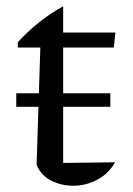

<svg xmlns="http://www.w3.org/2000/svg" viewBox="-20 -585 424 614"><path d="M182 -565V-481H349L344 -433H182V-64L348 -66Q327 -29 290.5 -10Q254 9 215 9Q176 9 143.5 -7.5Q111 -24 97 -58L109 -433H37V-450Q67 -483 103 -512Q139 -541 182 -565ZM32 -286.7H332.9V-243.5H32Z"/></svg>

Font: Piazzolla
Style: Regular
Weight: 400
Designer: Juan Pablo del Peral
Foundry: Huerta Tipografica
Version: Version 1.330